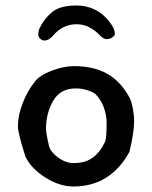

<svg xmlns="http://www.w3.org/2000/svg" viewBox="-20 -673 552 697"><path d="M397 -550Q397 -544 388 -537.5Q379 -531 367 -531Q360 -531 354 -535Q348 -539 338 -549Q326 -562 305 -573.5Q284 -585 258 -585Q208 -585 174 -545Q165 -535 157.5 -530.5Q150 -526 140 -526Q133 -526 126 -532.5Q119 -539 119 -548Q119 -561 124 -571Q140 -605 169 -629Q198 -653 256 -653Q343 -653 390 -575Q397 -561 397 -550ZM467 -233Q467 -194 450 -122Q381 4 246 4Q196 4 144 -29Q92 -62 72 -105Q45 -191 45 -214Q45 -254 62.5 -299Q80 -344 107 -377Q124 -400 168 -416.5Q212 -433 248 -433Q318 -433 367 -406.5Q416 -380 449 -321Q457 -307 462 -280.5Q467 -254 467 -233ZM367 -227Q367 -256 356.5 -284Q346 -312 326 -332Q324 -334 315 -338.5Q306 -343 290.5 -347.5Q275 -352 255 -352Q199 -352 173 -307Q147 -262 147 -205Q147 -195 152.5 -167Q158 -139 162 -132Q165 -125 177.5 -112.5Q190 -100 208.5 -90.5Q227 -81 247 -81Q292 -81 319 -102.5Q346 -124 362 -160Q367 -173 367 -227Z"/></svg>

Font: Itim
Style: Regular
Weight: 400
Designer: Suppakit Chalermlarp
Version: Version 1.002g